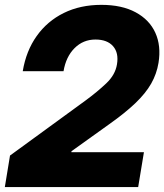

<svg xmlns="http://www.w3.org/2000/svg" viewBox="-22 -759 667 779"><path d="M-2.4 0 18.6 -127.9 326.2 -352.1Q372.6 -386.2 409.2 -420.9Q445.8 -455.6 452.6 -498Q460.4 -544.4 436.8 -571.5Q413.1 -598.6 365.2 -598.6Q315.4 -598.6 280.5 -563.7Q245.6 -528.8 235.8 -470.2H70.3Q84 -552.7 127 -613Q169.9 -673.3 236.8 -706.3Q303.7 -739.3 389.2 -739.3Q472.2 -739.3 528.1 -709.2Q584 -679.2 608.2 -626.2Q632.3 -573.2 621.1 -503.9Q613.8 -459.5 591.6 -420.2Q569.3 -380.9 527.6 -340.8Q485.8 -300.8 420.9 -254.9L268.1 -145.5L267.6 -141.6H562L538.6 0Z"/></svg>

Font: Inter Display Extra Bold
Style: Italic
Weight: 800
Italic angle: -9.39999°
Designer: Rasmus Andersson
Foundry: rsms
Version: Version 4.000;git-4fc901f